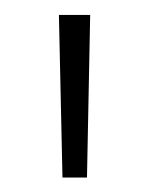

<svg xmlns="http://www.w3.org/2000/svg" viewBox="-20 -748 206 264"><path d="M65.9 -503.9H99.6L104 -727.5H61Z"/></svg>

Font: Raveo Display Display ExLight
Style: Regular
Weight: 200
Designer: Jakub Foglar, Rasmus Andersson (Inter)
Foundry: Jakubfoglar.com
Version: Version 1.100;Glyphs 3.2.3 (3260)